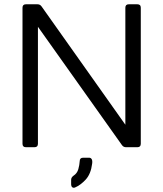

<svg xmlns="http://www.w3.org/2000/svg" viewBox="-20 -687 762 896"><path d="M101 0Q85 0 85 -16V-651Q85 -667 101 -667H155Q167 -667 174 -657L565 -105V-651Q565 -667 581 -667H621Q637 -667 637 -651V-16Q637 0 621 0H568Q556 0 549 -10L157 -562V-16Q157 0 141 0ZM330 188Q322 191 317 186.5Q312 182 312 174V152Q312 141 323 133Q340 122 345.5 102.5Q351 83 352 65Q352 49 368 49H396Q404 49 408 56Q412 63 410 77Q404 125 380 151Q356 177 330 188Z"/></svg>

Font: Pitagon Sans
Style: Regular
Weight: 400
Designer: Travis Tran
Foundry: Pitagon
Version: Version 1.001; ttfautohint (v1.8.4.7-5d5b);gftools[0.9.26]